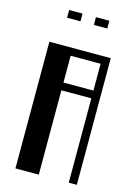

<svg xmlns="http://www.w3.org/2000/svg" viewBox="-145 -1073 810 1148"><g transform="rotate(15 260.0 -499.0)"><path d="M70 -784H450V0H400V-522H214.5V0H70ZM400 -570V-736H214.5V-570ZM135 -998H218V-950H135ZM301 -998H384V-950H301Z"/></g></svg>

Font: Facade Sud
Style: Regular
Weight: 100
Designer: Éléonore Fines
Foundry: Velvetyne Type Foundry
Version: Version 1.001;Glyphs 3.2 (3202)